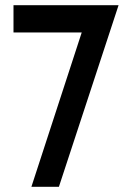

<svg xmlns="http://www.w3.org/2000/svg" viewBox="-20 -720 508 740"><path d="M32 -700V-595H295L101 0H207L437 -700Z"/></svg>

Font: Mint Spirit
Style: Bold
Weight: 700
Designer: HARENDAL Hirwen
Foundry: Arkandis Digital Foundry.
Version: Version 1.004;FFEdit